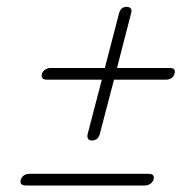

<svg xmlns="http://www.w3.org/2000/svg" viewBox="-20 -644 560 576"><path d="M255.5 -222.5Q247 -222.5 244 -228.2Q241 -234 243 -242L285.5 -405H121Q101 -405 106 -423Q108.5 -430.5 115.5 -435.2Q122.5 -440 130.5 -440H294.5L337.5 -605.5Q343 -623.5 360.5 -623.5Q369.5 -623 372.8 -617.8Q376 -612.5 373.5 -605L331 -440H490Q508.5 -440 503.5 -423Q501.5 -414 494 -409.5Q486.5 -405 478.5 -405H322L279 -240.5Q273.5 -222.5 255.5 -222.5ZM42.5 -105.5Q45 -113.5 52 -118Q59 -122.5 67.5 -122.5H426.5Q445 -122.5 440.5 -105.5Q438 -97 430.5 -92.2Q423 -87.5 415 -87.5H58Q37.5 -87.5 42.5 -105.5Z"/></svg>

Font: Fraunces 72pt S050 Light
Style: Italic
Weight: 300
Italic angle: -16°
Version: Version 1.000; ttfautohint (v1.8.3)